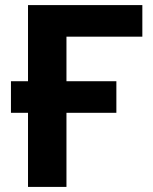

<svg xmlns="http://www.w3.org/2000/svg" viewBox="-20 -734 599 754"><path d="M539 -714V-590H241V-415H437V-291H241V0H90V-291H23V-415H90V-714Z"/></svg>

Font: Noto IKEA Arabic
Style: Bold
Weight: 700
Designer: Monotype Design Team
Foundry: Monotype Imaging Inc.
Version: Version 1.200